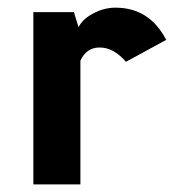

<svg xmlns="http://www.w3.org/2000/svg" viewBox="-20 -486 458 506"><path d="M174.8 -454.1 187 -414.1Q196.8 -435.1 225.3 -450.4Q253.9 -465.8 284.2 -465.8Q374 -465.8 418 -380.9L312 -323.2Q278.8 -361.3 242.2 -360.8Q208 -360.8 191.9 -326.2V0H67.9V-454.1Z"/></svg>

Font: Tajawal
Style: Bold
Weight: 700
Designer: Boutros Fonts
Foundry: Created by Boutros International 2017
Version: Version 1.700